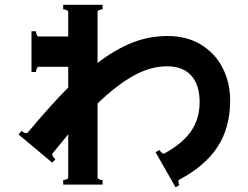

<svg xmlns="http://www.w3.org/2000/svg" viewBox="-20 -781 1040 805"><path d="M945 -360Q945 -246 892 -165Q839 -84 732 -28Q728 -27 728 -20Q728 -13 732 -5L716 4L632 -143L649 -152Q652 -146 658.5 -140.5Q665 -135 670 -138Q745 -179 781 -231Q817 -283 817 -353Q817 -425 782 -464Q747 -503 681 -503Q609 -503 537 -462Q465 -421 389 -347V-37Q389 -32 396.5 -29Q404 -26 410 -26V-7H245V-26Q251 -26 258.5 -29Q266 -32 266 -37V-218L200 -137Q199 -136 199 -133Q199 -129 203.5 -123Q208 -117 212 -113L199 -99L58 -217L70 -232Q76 -227 84 -224Q92 -221 96 -225Q196 -344 266 -414V-501H142Q137 -501 134 -493.5Q131 -486 131 -479H112V-650H131Q131 -643 134 -635.5Q137 -628 142 -628H266V-731Q266 -736 258.5 -739Q251 -742 245 -742V-761H410V-742Q404 -742 396.5 -739Q389 -736 389 -731V-517Q462 -573 533 -601.5Q604 -630 683 -630Q763 -630 822.5 -594Q882 -558 913.5 -496Q945 -434 945 -360Z"/></svg>

Font: Aoboshi One
Style: Regular
Weight: 400
Designer: IKIMOJI
Foundry: Natsumi Matsuba
Version: Version 1.000; ttfautohint (v1.8.3)